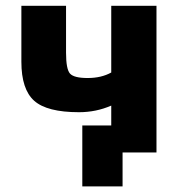

<svg xmlns="http://www.w3.org/2000/svg" viewBox="-20 -540 640 680"><path d="M55.7 -321.3V-519.5H213.9V-353.5Q213.9 -294.9 228 -279.3Q242.2 -263.7 290.5 -263.7Q338.9 -263.7 374 -283.2V-519.5H534.2V0H414.1V120.1H271.5V-95.7H374V-166Q320.3 -142.6 259.8 -142.6Q146.5 -142.6 101.1 -183.1Q55.7 -223.6 55.7 -321.3Z"/></svg>

Font: GenEi M Gothic v2 Heavy
Style: Regular
Weight: 800
Version: Version 2.0